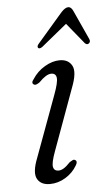

<svg xmlns="http://www.w3.org/2000/svg" viewBox="-51 -702 416 744"><g transform="rotate(-5 157.5 -330.0)"><path d="M151 -40.5Q160 -40.5 170.8 -46.8Q181.5 -53 197 -69.5Q203.5 -73.5 208.5 -76Q213.5 -78.5 218.5 -75.5Q228.5 -69.5 218.5 -54Q202.5 -26.5 173.8 -9Q145 8.5 113 8.5Q77.5 8.5 64 -16.5Q50.5 -41.5 72.5 -97L159.5 -333.5Q177.5 -381.5 175.2 -399.2Q173 -417 155 -417Q135.5 -417 107 -387.5Q100.5 -383 95.2 -380.8Q90 -378.5 85.5 -380.5Q73 -387 85.5 -402Q104 -431 133.8 -448.5Q163.5 -466 192 -466Q226 -466 239.8 -440.2Q253.5 -414.5 230 -354.5L143.5 -117Q127 -72.5 130.2 -56.5Q133.5 -40.5 151 -40.5ZM129.7 -523.5Q118.4 -515.5 113.1 -521Q108.3 -527.5 118 -538L216 -651.5Q231.4 -668 243.1 -668Q254.5 -668 261.8 -651.5L313.6 -538Q318.5 -527 310.4 -521Q303.1 -515.5 295 -523.5L229 -604.5Z"/></g></svg>

Font: Fraunces 9pt Light
Style: Italic
Weight: 300
Italic angle: -16°
Version: Version 1.000;[0bf87f6ff]